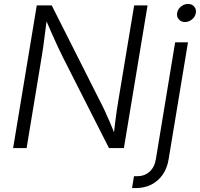

<svg xmlns="http://www.w3.org/2000/svg" viewBox="-20 -755 1019 979"><path d="M46.9 0 167.5 -727.5H243.7L493.7 -231.9Q503.4 -213.9 515.6 -187.3Q527.8 -160.6 541.5 -128.9Q555.2 -97.2 568.4 -62L559.1 -59.6Q562.5 -93.8 566.7 -127Q570.8 -160.2 575.2 -189.9Q579.6 -219.7 583.5 -242.7L664.1 -727.5H732.4L611.8 0H535.6L301.8 -460.9Q289.6 -485.4 276.1 -513.9Q262.7 -542.5 246.6 -578.9Q230.5 -615.2 209.5 -664.1L220.2 -667.5Q213.9 -620.1 209 -581.3Q204.1 -542.5 200 -512.7Q195.8 -482.9 191.9 -461.4L115.7 0ZM873 -539.1H938.5L839.8 57.1Q832.5 102.5 809.6 135.5Q786.6 168.5 751.5 186.3Q716.3 204.1 670.9 204.1H653.3L663.1 143.6H678.7Q716.3 143.6 742.2 120.8Q768.1 98.1 774.9 55.7ZM922.9 -642.6Q903.8 -642.6 891.8 -656.2Q879.9 -669.9 883.3 -689Q886.2 -708 902.6 -721.4Q918.9 -734.9 938.5 -734.9Q958.5 -734.9 970.2 -721.4Q981.9 -708 978.5 -689Q975.6 -669.9 959.2 -656.2Q942.9 -642.6 922.9 -642.6Z"/></svg>

Font: Inter 18pt Light
Style: Italic
Weight: 300
Italic angle: -9.3988°
Designer: Rasmus Andersson
Foundry: rsms
Version: Version 4.001;git-66647c0bb